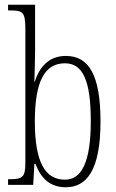

<svg xmlns="http://www.w3.org/2000/svg" viewBox="-20 -780 490 810"><path d="M258 10C344 10 404 -60 404 -267C404 -465 354 -544 258 -544C187 -544 147 -499 126 -434H125C126 -475 128 -529 128 -564V-760H14V-736H22C75 -736 87 -730 87 -659V-93C87 -33 75 -24 23 -24H14V0H120L125 -88H130C152 -30 189 10 258 10ZM254 -22C169 -22 127 -98 127 -268C127 -438 169 -513 254 -513C331 -513 363 -437 363 -269C363 -93 323 -22 254 -22Z"/></svg>

Font: Noto Serif Georgian ExtraCondensed ExtraLight
Style: Regular
Weight: 200
Width: 2
Designer: Monotype Design Team, Akaki Razmadze
Foundry: Google LLC
Version: Version 2.003